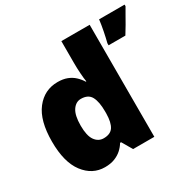

<svg xmlns="http://www.w3.org/2000/svg" viewBox="-165 -939 1145 1128"><g transform="rotate(-30 407.0 -375.0)"><path d="M238 10Q153 10 97.5 -63Q42 -136 42 -276Q42 -418 98.5 -490.5Q155 -563 245 -563Q282 -563 309 -552.5Q336 -542 356 -523.5Q376 -505 390 -482H394Q390 -503 387.5 -540Q385 -577 385 -612V-760H577V0H433L392 -70H385Q372 -48 352 -30Q332 -12 304 -1Q276 10 238 10ZM316 -141Q362 -141 381 -170Q400 -199 401 -259V-274Q401 -339 382.5 -374Q364 -409 314 -409Q280 -409 257.5 -376Q235 -343 235 -273Q235 -204 257.5 -172.5Q280 -141 316 -141ZM814 -749Q800 -725 787 -702Q774 -679 760 -654.5Q746 -630 727 -600H613V-614Q617 -629 621 -647.5Q625 -666 629 -685.5Q633 -705 636 -724.5Q639 -744 641 -760H814Z"/></g></svg>

Font: Noto Sans Armenian Black
Style: Regular
Weight: 900
Version: Version 2.007